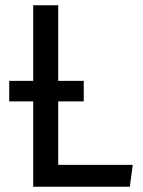

<svg xmlns="http://www.w3.org/2000/svg" viewBox="-20 -709 544 729"><path d="M201 -83H484L473 0H106V-324H15V-402H106V-689H201V-402H298V-324H201Z"/></svg>

Font: Fira Sans
Style: Regular
Weight: 400
Designer: Carrois Corporate & Edenspiekermann AG
Foundry: Carrois Corporate GbR & Edenspiekermann AG
Version: Version 4.106;PS 004.106;hotconv 1.0.70;makeotf.lib2.5.58329